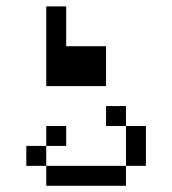

<svg xmlns="http://www.w3.org/2000/svg" viewBox="-20 -770 540 602"><path d="M187.5 -625H312.5V-500H125V-750H187.5ZM62.5 -312.5H125V-250H62.5ZM125 -250H375V-187.5H125ZM125 -375H187.5V-312.5H125ZM312.5 -437.5H375V-375H312.5ZM375 -375H437.5V-250H375Z"/></svg>

Font: 寒蝉点阵体 16px
Style: Regular
Weight: 400
Designer: Designed by Warren2060
Foundry: ChillType
Version: Version 1.000